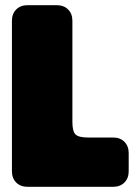

<svg xmlns="http://www.w3.org/2000/svg" viewBox="-20 -720 531 740"><path d="M319 -190Q283 -190 271 -202Q259 -214 259 -250V-640Q259 -667 242.5 -683.5Q226 -700 199 -700H86Q59 -700 42.5 -683.5Q26 -667 26 -640V-60Q26 -33 42.5 -16.5Q59 0 86 0H416Q443 0 459.5 -16.5Q476 -33 476 -60V-130Q476 -157 459.5 -173.5Q443 -190 416 -190Z"/></svg>

Font: Bolota
Style: Bold
Weight: 240
Designer: Gabriel Pang
Version: Version 1.000